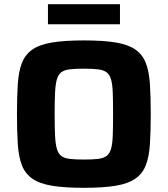

<svg xmlns="http://www.w3.org/2000/svg" viewBox="-20 -889 801 917"><path d="M381 8Q287 8 227.5 -2Q168 -12 134 -36Q100 -60 84.5 -100Q69 -140 65 -200.5Q61 -261 61 -344Q61 -427 65 -487.5Q69 -548 84.5 -588Q100 -628 134 -652Q168 -676 228 -686Q288 -696 381 -696Q474 -696 533.5 -686Q593 -676 627 -652Q661 -628 676.5 -588Q692 -548 696 -487.5Q700 -427 700 -344Q700 -261 696 -200.5Q692 -140 676.5 -100Q661 -60 627 -36Q593 -12 533.5 -2Q474 8 381 8ZM381 -127Q422 -127 447.5 -130Q473 -133 488 -143.5Q503 -154 510 -177Q517 -200 518.5 -240.5Q520 -281 520 -344Q520 -407 518.5 -447.5Q517 -488 510 -511Q503 -534 488 -544.5Q473 -555 447 -558Q421 -561 381 -561Q340 -561 314 -558Q288 -555 273.5 -544.5Q259 -534 252 -511Q245 -488 243 -447.5Q241 -407 241 -344Q241 -281 243 -240.5Q245 -200 252 -177Q259 -154 273.5 -143.5Q288 -133 314 -130Q340 -127 381 -127ZM209 -773V-869H553V-773Z"/></svg>

Font: Saira SemiExpanded
Style: Bold
Weight: 700
Width: 6
Designer: Hector Gatti with collaboration of the Omnibus-Type team
Foundry: Omnibus-Type
Version: Version 1.101